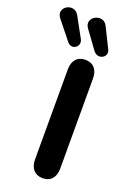

<svg xmlns="http://www.w3.org/2000/svg" viewBox="-246 -978 711 1046"><g transform="rotate(20 109.5 -455.0)"><path d="M146 8C194 8 219 -25 219 -73V-597C219 -646 193 -678 146 -678C99 -678 73 -646 73 -597V-73C73 -25 99 8 146 8ZM101 -842 176 -739C206 -700 263 -732 243 -773L185 -890C155 -951 57 -900 101 -842ZM-60 -842 25 -736C54 -700 105 -736 83 -776L20 -891C-13 -952 -106 -898 -60 -842Z"/></g></svg>

Font: SN Pro
Style: Bold
Weight: 700
Designer: Tobias Whetton
Foundry: Supernotes
Version: Version 1.003;Glyphs 3.3 (3324)